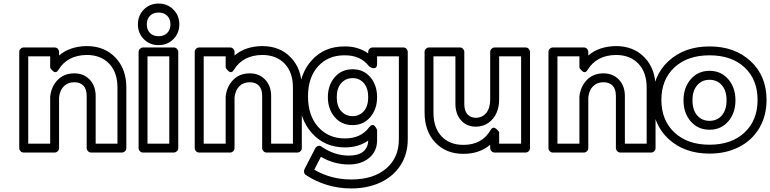

<svg xmlns="http://www.w3.org/2000/svg" viewBox="-20 -830 4316 1076"><path d="M87.9 0V-539.1Q87.9 -549.8 95.7 -556.9Q103.5 -564 112.8 -564H286.1Q296.9 -564 304 -556.2Q311 -548.3 311 -539.1V-519Q370.6 -570.3 465.8 -571.8Q565.4 -571.8 626.7 -507.6Q688 -443.4 688 -339.8V0Q688 10.7 680.2 17.8Q672.4 24.9 663.1 24.9H491.2Q480.5 24.9 473.1 17.1Q465.8 9.3 465.8 0V-292Q465.8 -330.1 447.8 -349.6Q429.7 -369.1 396 -369.1Q360.4 -369.1 337.9 -346.7Q315.4 -324.2 311 -284.2V0Q311 10.7 303.2 17.8Q295.4 24.9 286.1 24.9H112.8Q102.1 24.9 95 17.1Q87.9 9.3 87.9 0ZM138.2 -24.9H261.2V-285.2V-288.1Q267.1 -345.2 303.2 -382.1Q339.4 -418.9 396 -418.9Q449.7 -418.9 482.9 -383.5Q516.1 -348.1 516.1 -292V-24.9H638.2V-339.8Q638.2 -424.8 591.6 -473.4Q544.9 -522 465.8 -522Q356.9 -520.5 307.1 -438Q301.3 -428.2 294.4 -426.3Q287.6 -424.3 282 -428Q276.4 -431.6 271.5 -436.8Q266.6 -441.9 263.7 -446.3L261.2 -451.2V-514.2H138.2Z M752.9 -693.8Q752.9 -743.2 786.1 -776.6Q819.3 -810.1 868.7 -810.1Q918 -810.1 951.4 -776.6Q984.9 -743.2 984.9 -693.8Q984.9 -643.6 951.4 -610.4Q918 -577.1 868.7 -577.1Q819.3 -577.1 786.1 -610.4Q752.9 -643.6 752.9 -693.8ZM756.8 0V-539.1Q756.8 -549.8 764.6 -556.9Q772.5 -564 781.7 -564H953.6Q964.4 -564 971.7 -556.2Q979 -548.3 979 -539.1V0Q979 10.7 970.9 17.8Q962.9 24.9 953.6 24.9H781.7Q771 24.9 763.9 17.1Q756.8 9.3 756.8 0ZM802.7 -693.8Q802.7 -663.1 820.6 -645Q838.4 -627 868.7 -627Q898.9 -627 917 -645Q935.1 -663.1 935.1 -693.8Q935.1 -723.6 917 -741.7Q898.9 -759.8 868.7 -759.8Q838.9 -759.8 820.8 -741.7Q802.7 -723.6 802.7 -693.8ZM806.6 -24.9H928.7V-514.2H806.6Z M1071.3 0V-539.1Q1071.3 -549.8 1079.1 -556.9Q1086.9 -564 1096.2 -564H1269.5Q1280.3 -564 1287.4 -556.2Q1294.4 -548.3 1294.4 -539.1V-519Q1354 -570.3 1449.2 -571.8Q1548.8 -571.8 1610.1 -507.6Q1671.4 -443.4 1671.4 -339.8V0Q1671.4 10.7 1663.6 17.8Q1655.8 24.9 1646.5 24.9H1474.6Q1463.9 24.9 1456.5 17.1Q1449.2 9.3 1449.2 0V-292Q1449.2 -330.1 1431.2 -349.6Q1413.1 -369.1 1379.4 -369.1Q1343.8 -369.1 1321.3 -346.7Q1298.8 -324.2 1294.4 -284.2V0Q1294.4 10.7 1286.6 17.8Q1278.8 24.9 1269.5 24.9H1096.2Q1085.4 24.9 1078.4 17.1Q1071.3 9.3 1071.3 0ZM1121.6 -24.9H1244.6V-285.2V-288.1Q1250.5 -345.2 1286.6 -382.1Q1322.8 -418.9 1379.4 -418.9Q1433.1 -418.9 1466.3 -383.5Q1499.5 -348.1 1499.5 -292V-24.9H1621.6V-339.8Q1621.6 -424.8 1575 -473.4Q1528.3 -522 1449.2 -522Q1340.3 -520.5 1290.5 -438Q1284.7 -428.2 1277.8 -426.3Q1271 -424.3 1265.4 -428Q1259.8 -431.6 1254.9 -436.8Q1250 -441.9 1247.1 -446.3L1244.6 -451.2V-514.2H1121.6Z M1656.2 -290Q1656.2 -413.6 1726.6 -491.7Q1796.9 -569.8 1909.2 -569.8Q1985.4 -571.3 2043.5 -530.8V-539.1Q2043.5 -549.8 2051.3 -556.9Q2059.1 -564 2068.4 -564H2240.2Q2251 -564 2258.1 -556.2Q2265.1 -548.3 2265.1 -539.1V-48.8Q2265.1 34.2 2224.1 96.9Q2183.1 159.7 2111.3 192.9Q2039.6 226.1 1948.2 226.1Q1876.5 226.1 1811 205.8Q1745.6 185.5 1694.3 150.9Q1686.5 146 1684.3 136.2Q1682.1 126.5 1686 119.1L1746.1 2Q1749 -3.4 1753.7 -7.3Q1758.3 -11.2 1766.1 -12.9Q1773.9 -14.6 1782.2 -7.8Q1855 42 1935.1 42Q1988.3 42 2015.4 19.5Q2042.5 -2.9 2043.5 -42Q1988.8 -3.9 1913.1 -3.9Q1799.8 -3.9 1728 -84Q1656.2 -164.1 1656.2 -290ZM1706.1 -290Q1706.1 -182.1 1763.4 -118.2Q1820.8 -54.2 1913.1 -54.2Q2002.4 -54.2 2048.3 -116.2Q2056.2 -126.5 2063.7 -128.9Q2071.3 -131.3 2076.4 -127Q2081.5 -122.6 2085.4 -116.9Q2089.4 -111.3 2091.3 -106.4L2093.3 -101.1V-43.9Q2093.3 17.6 2049.1 54.7Q2004.9 91.8 1935.1 91.8Q1852.1 91.8 1778.3 48.8L1741.2 121.1Q1835 175.8 1948.2 175.8Q2071.8 175.8 2143.6 115Q2215.3 54.2 2215.3 -48.8V-514.2H2093.3V-473.1Q2093.3 -452.6 2082 -449Q2070.8 -445.3 2059.6 -451.7L2048.3 -458Q2001 -521.5 1909.2 -520Q1818.4 -520 1762.2 -457.8Q1706.1 -395.5 1706.1 -290ZM1817.4 -285.2Q1817.4 -352.5 1855.7 -397.2Q1894 -441.9 1956.1 -441.9Q2017.6 -441.9 2055.4 -397.5Q2093.3 -353 2093.3 -285.2Q2093.3 -218.8 2055.2 -173.8Q2017.1 -128.9 1956.1 -128.9Q1894 -128.9 1855.7 -173.8Q1817.4 -218.8 1817.4 -285.2ZM1867.2 -285.2Q1867.2 -235.8 1891.8 -207.5Q1916.5 -179.2 1956.1 -179.2Q1995.1 -179.2 2019.3 -207.5Q2043.5 -235.8 2043.5 -285.2Q2043.5 -335.4 2019.3 -363.8Q1995.1 -392.1 1956.1 -392.1Q1916.5 -392.1 1891.8 -363.5Q1867.2 -335 1867.2 -285.2Z M2359.4 -199.2V-539.1Q2359.4 -549.8 2367.2 -556.9Q2375 -564 2384.3 -564H2557.1Q2567.9 -564 2575 -556.2Q2582 -548.3 2582 -539.1V-248Q2582 -209 2599.6 -189.5Q2617.2 -169.9 2647.5 -169.9Q2684.6 -170.9 2705.8 -198Q2727.1 -225.1 2727.1 -272.9V-539.1Q2727.1 -549.8 2735.1 -556.9Q2743.2 -564 2752.4 -564H2925.3Q2936 -564 2943.1 -556.2Q2950.2 -548.3 2950.2 -539.1V0Q2950.2 10.7 2942.4 17.8Q2934.6 24.9 2925.3 24.9H2752.4Q2741.7 24.9 2734.4 17.1Q2727.1 9.3 2727.1 0V-19Q2667.5 32.2 2577.1 32.2Q2479 32.2 2419.2 -31.5Q2359.4 -95.2 2359.4 -199.2ZM2409.2 -199.2Q2409.2 -114.3 2454.3 -66.2Q2499.5 -18.1 2577.1 -18.1Q2681.6 -18.1 2730 -102.1Q2735.4 -111.8 2742.4 -113.8Q2749.5 -115.7 2755.4 -112.1Q2761.2 -108.4 2766.4 -103.3Q2771.5 -98.1 2774.4 -93.8L2777.3 -88.9V-24.9H2900.4V-514.2H2777.3V-272.9Q2777.3 -231.4 2762.7 -197.5Q2748 -163.6 2718 -142.1Q2688 -120.6 2647.5 -120.1Q2595.2 -120.1 2563.7 -155.8Q2532.2 -191.4 2532.2 -248V-514.2H2409.2Z M3053.7 0V-539.1Q3053.7 -549.8 3061.5 -556.9Q3069.3 -564 3078.6 -564H3252Q3262.7 -564 3269.8 -556.2Q3276.9 -548.3 3276.9 -539.1V-519Q3336.4 -570.3 3431.6 -571.8Q3531.2 -571.8 3592.5 -507.6Q3653.8 -443.4 3653.8 -339.8V0Q3653.8 10.7 3646 17.8Q3638.2 24.9 3628.9 24.9H3457Q3446.3 24.9 3439 17.1Q3431.6 9.3 3431.6 0V-292Q3431.6 -330.1 3413.6 -349.6Q3395.5 -369.1 3361.8 -369.1Q3326.2 -369.1 3303.7 -346.7Q3281.2 -324.2 3276.9 -284.2V0Q3276.9 10.7 3269 17.8Q3261.2 24.9 3252 24.9H3078.6Q3067.9 24.9 3060.8 17.1Q3053.7 9.3 3053.7 0ZM3104 -24.9H3227.1V-285.2V-288.1Q3232.9 -345.2 3269 -382.1Q3305.2 -418.9 3361.8 -418.9Q3415.5 -418.9 3448.7 -383.5Q3481.9 -348.1 3481.9 -292V-24.9H3604V-339.8Q3604 -424.8 3557.4 -473.4Q3510.7 -522 3431.6 -522Q3322.8 -520.5 3272.9 -438Q3267.1 -428.2 3260.3 -426.3Q3253.4 -424.3 3247.8 -428Q3242.2 -431.6 3237.3 -436.8Q3232.4 -441.9 3229.5 -446.3L3227.1 -451.2V-514.2H3104Z M3636.7 -270Q3636.7 -404.3 3725.8 -487.1Q3814.9 -569.8 3956.5 -569.8Q4097.7 -569.8 4186.8 -487.1Q4275.9 -404.3 4275.9 -270Q4275.9 -181.2 4235.4 -112.5Q4194.8 -43.9 4122.3 -6.6Q4049.8 30.8 3956.5 30.8Q3814.5 30.8 3725.6 -52.2Q3636.7 -135.3 3636.7 -270ZM3956.5 -19Q4079.6 -19 4152.6 -87.4Q4225.6 -155.8 4225.6 -270Q4225.6 -384.3 4152.8 -452.1Q4080.1 -520 3956.5 -520Q3832.5 -520 3759.5 -452.1Q3686.5 -384.3 3686.5 -270Q3686.5 -155.8 3759.8 -87.4Q3833 -19 3956.5 -19ZM3810.5 -268.1Q3810.5 -338.9 3851.1 -386Q3891.6 -433.1 3956.5 -433.1Q4021 -433.1 4061.3 -386Q4101.6 -338.9 4101.6 -268.1Q4101.6 -196.8 4061.3 -149.9Q4021 -103 3956.5 -103Q3891.6 -103 3851.1 -149.7Q3810.5 -196.3 3810.5 -268.1ZM3860.8 -268.1Q3860.8 -213.4 3887.2 -183.1Q3913.6 -152.8 3956.5 -152.8Q3999 -152.8 4025.4 -183.3Q4051.8 -213.9 4051.8 -268.1Q4051.8 -321.8 4025.4 -352.3Q3999 -382.8 3956.5 -382.8Q3913.6 -382.8 3887.2 -352.3Q3860.8 -321.8 3860.8 -268.1Z"/></svg>

Font: Trueno Bold Outline
Style: Regular
Weight: 700
Width: 6
Designer: Julieta Ulanovsky
Foundry: Julieta Ulanovsky
Version: Version 3.001b | FøM Fix